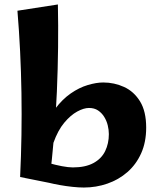

<svg xmlns="http://www.w3.org/2000/svg" viewBox="-20 -828 710 859"><path d="M355 11Q333 11 304.5 8Q276 5 248 0Q220 -5 200 -10L146 -116Q169 -107 198.5 -98.5Q228 -90 257 -84.5Q286 -79 306 -79Q362 -79 398 -98.5Q434 -118 450.5 -152Q467 -186 467 -228Q467 -247 462 -267.5Q457 -288 446 -305.5Q435 -323 418.5 -334Q402 -345 378 -345Q355 -345 325.5 -329Q296 -313 267.5 -279Q239 -245 219 -189Q199 -133 195 -53L157 -91Q157 -175 176 -237Q195 -299 227 -341.5Q259 -384 296.5 -410Q334 -436 372.5 -447.5Q411 -459 442 -459Q491 -459 535 -439Q579 -419 606.5 -374.5Q634 -330 634 -257Q634 -192 611.5 -142Q589 -92 550 -58Q511 -24 460.5 -6.5Q410 11 355 11ZM200 -10 70 -36Q79 -223 76 -411.5Q73 -600 58 -780L239 -808Q243 -620 234.5 -419Q226 -218 200 -10Z"/></svg>

Font: Marhey Medium
Style: Regular
Weight: 500
Designer: Nur Syamsi & Bustanul Arifin
Foundry: Namelatype
Version: Version 1.000